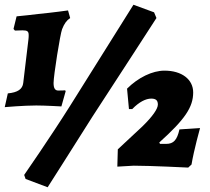

<svg xmlns="http://www.w3.org/2000/svg" viewBox="-34 -699 886 810"><path d="M626 -623 616 -647 529 -679 262 -253C179 -121 68 39 68 39L74 56L167 91C167 91 266 -64 356 -207C447 -346 626 -623 626 -623ZM228 -576C237 -599 247 -613 262 -623L253 -655C253 -655 190 -646 127 -640C100 -637 71 -633 36 -630L23 -577L29 -570C29 -570 48 -571 61 -571C81 -571 87 -567 87 -551C87 -546 87 -540 86 -533L64 -349C61 -323 41 -309 -1 -305L-14 -247C-14 -247 66 -254 119 -254C156 -254 225 -250 225 -250L243 -314L241 -318C241 -318 228 -317 212 -317C198 -317 192 -327 192 -349C192 -380 220 -556 228 -576ZM463 -69 461 4 530 0C602 0 760 8 760 8L774 -5C784 -66 810 -159 810 -159L723 -153C713 -108 698 -92 667 -92H641L638 -98C746 -195 781 -247 781 -309C781 -364 733 -401 660 -401C609 -401 549 -372 502 -325L510 -239H524C553 -269 581 -283 604 -283C623 -283 632 -276 632 -258C632 -240 610 -208 567 -166Z"/></svg>

Font: Alegreya SC Black
Style: Italic
Weight: 900
Italic angle: -7°
Designer: Juan Pablo del Peral
Foundry: Huerta Tipografica
Version: Version 2.007;PS 002.007;hotconv 1.0.88;makeotf.lib2.5.64775